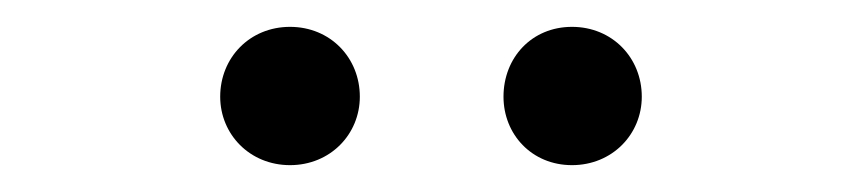

<svg xmlns="http://www.w3.org/2000/svg" viewBox="-20 -781 642 143"><path d="M196 -658C226 -658 248 -681 248 -709C248 -738 226 -761 196 -761C166 -761 144 -738 144 -709C144 -681 166 -658 196 -658ZM406 -658C436 -658 458 -681 458 -709C458 -738 436 -761 406 -761C376 -761 355 -738 355 -709C355 -681 376 -658 406 -658Z"/></svg>

Font: ChiuKong Gothic CL Normal
Style: Regular
Weight: 350
Designer: Ryoko NISHIZUKA 西塚涼子 (kana, bopomofo & ideographs); Paul D. Hunt (Latin, Greek & Cyrillic); Sandoll Communications 산돌커뮤니
Foundry: Adobe
Version: Version 1.300